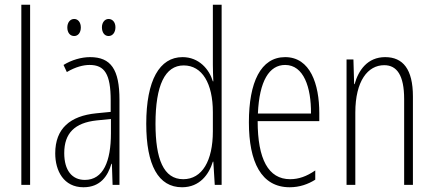

<svg xmlns="http://www.w3.org/2000/svg" viewBox="-20 -780 1830 810"><path d="M107 0V-760H70V0Z M264 -664C264 -643 275 -628 293 -628C309 -628 321 -642 321 -664C321 -686 309 -700 293 -700C275 -700 264 -684 264 -664ZM410 -665C410 -643 421 -628 438 -628C455 -628 467 -643 467 -665C467 -687 454 -700 438 -700C422 -700 410 -685 410 -665ZM360 -539C323 -539 282 -527 248 -506L262 -476C299 -498 332 -506 358 -506C421 -506 447 -468 447 -356V-308L386 -302C276 -291 213 -238 213 -133C213 -59 249 10 332 10C404 10 435 -38 450 -89H452L455 0H484V-359C484 -487 448 -539 360 -539ZM388 -272 448 -278V-218C448 -100 416 -21 338 -21C284 -21 251 -61 251 -134C251 -218 295 -262 388 -272Z M748 10C823 10 862 -45 878 -98H880L886 0H915V-760H878V-506C878 -484 879 -463 880 -437H878C863 -487 820 -539 750 -539C653 -539 597 -441 597 -258C597 -83 648 10 748 10ZM753 -24C670 -24 636 -109 636 -258C636 -420 676 -504 755 -504C833 -504 878 -428 878 -307V-226C878 -102 833 -24 753 -24Z M1183 -539C1080 -539 1030 -433 1030 -264C1030 -97 1082 10 1202 10C1244 10 1280 -3 1310 -22V-61C1274 -36 1240 -24 1204 -24C1112 -24 1067 -109 1067 -269H1327V-303C1327 -425 1289 -539 1183 -539ZM1183 -506C1261 -506 1293 -412 1292 -301H1068C1074 -439 1116 -506 1183 -506Z M1605 -539C1530 -539 1492 -483 1476 -425H1474L1471 -529H1442V0H1479V-305C1479 -439 1532 -505 1601 -505C1654 -505 1685 -463 1685 -362V0H1722V-373C1722 -488 1680 -539 1605 -539Z"/></svg>

Font: Noto Sans Telugu ExtraCondensed ExtraLight
Style: Regular
Weight: 200
Width: 2
Designer: Jelle Bosma - Monotype Design Team
Foundry: Monotype Imaging Inc.
Version: Version 2.005